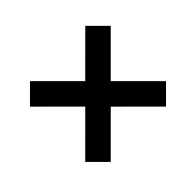

<svg xmlns="http://www.w3.org/2000/svg" viewBox="-111 -720 790 790"><g transform="rotate(-45 283.5 -325.0)"><path d="M135 -90 60.8 -164.2 221.7 -325 60.8 -485.8 135 -560 295.8 -399.2 456.7 -560 530.8 -485.8 370 -325 530.8 -164.2 456.7 -90 295.8 -250.8Z"/></g></svg>

Font: Familjen Grotesk
Style: Bold Italic
Weight: 700
Italic angle: -9.46201°
Designer: Anders Wikstroem, Jonas Baeckman, Matilda Gysing, Kristian Moeller
Foundry: Familjen STHLM AB
Version: Version 2.002; ttfautohint (v1.8.4.7-5d5b)